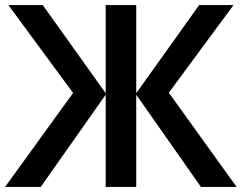

<svg xmlns="http://www.w3.org/2000/svg" viewBox="-20 -734 949 754"><path d="M267 -369 13 -714H148L395 -368V-714H515V-368L762 -714H897L643 -370L909 0H769L515 -362V0H395V-362L140 0H0Z"/></svg>

Font: Noto Sans SemiBold
Style: Regular
Weight: 600
Designer: Monotype Design Team
Foundry: Monotype Imaging Inc.
Version: Version 2.007